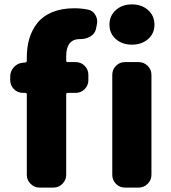

<svg xmlns="http://www.w3.org/2000/svg" viewBox="-20 -851 778 871"><path d="M94.7 -567.4Q101.6 -568.4 101.6 -575.2V-590.8Q101.6 -637.7 113.3 -676.8Q125 -715.8 149.9 -747.1Q174.8 -778.3 217.3 -795.9Q259.8 -813.5 317.4 -813.5Q347.7 -813.5 377.9 -807.6Q401.4 -803.7 413.1 -782.2Q420.9 -768.6 420.9 -752.9Q420.9 -745.1 418.9 -737.3L415 -717.8Q409.2 -696.3 389.6 -685.5Q370.1 -673.8 346.7 -673.8Q345.7 -673.8 344.7 -673.8Q343.8 -673.8 342.8 -673.8Q280.3 -673.8 280.3 -595.7V-576.2Q280.3 -569.3 287.1 -569.3H323.2Q347.7 -569.3 364.3 -552.2Q380.9 -535.2 380.9 -511.7V-487.3Q380.9 -463.9 364.3 -446.8Q347.7 -429.7 323.2 -429.7H287.1Q280.3 -429.7 280.3 -422.9V-57.6Q280.3 -34.2 263.2 -17.1Q246.1 0 222.7 0H159.2Q135.7 0 118.7 -17.1Q101.6 -34.2 101.6 -57.6V-422.9Q101.6 -429.7 94.7 -429.7H84Q59.6 -429.7 43 -446.8Q26.4 -463.9 26.4 -487.3V-503.9Q26.4 -528.3 43 -546.4Q59.6 -564.5 83 -566.4ZM578.1 -648.4Q534.2 -648.4 505.4 -673.8Q476.6 -699.2 476.6 -739.3Q476.6 -779.3 505.4 -805.2Q534.2 -831.1 578.1 -831.1Q623 -831.1 651.9 -805.2Q680.7 -779.3 680.7 -739.3Q680.7 -699.2 651.9 -673.8Q623 -648.4 578.1 -648.4ZM546.9 0Q522.5 0 505.9 -17.1Q489.3 -34.2 489.3 -57.6V-511.7Q489.3 -535.2 505.9 -552.2Q522.5 -569.3 546.9 -569.3H609.4Q632.8 -569.3 649.9 -552.2Q667 -535.2 667 -511.7V-57.6Q667 -34.2 649.9 -17.1Q632.8 0 609.4 0Z"/></svg>

Font: Gen Jyuu Gothic Heavy
Style: Bold
Weight: 900
Designer: [Source Han Sans]
Ryoko NISHIZUKA  (kana & ideographs); Paul D. Hunt (Latin, Greek & Cyrillic); Wenlong ZHANG  (bopomofo
Version: Version 1.002.20150607